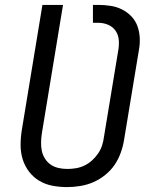

<svg xmlns="http://www.w3.org/2000/svg" viewBox="-20 -755 640 783"><path d="M254 8Q223 8 194 2.5Q165 -3 140.5 -17.5Q116 -32 98.5 -55Q81 -78 72.5 -105.5Q64 -133 64 -163.5Q64 -194 69 -225L153 -735H237L151 -213Q148 -194 147.5 -175.5Q147 -157 150.5 -140Q154 -123 163.5 -108Q173 -93 187 -83.5Q201 -74 218.5 -70Q236 -66 255 -66Q272 -66 290 -69Q308 -72 324.5 -80Q341 -88 355 -100.5Q369 -113 380 -129Q391 -145 396.5 -162.5Q402 -180 404 -197L462 -548Q466 -569 464.5 -590.5Q463 -612 452 -628.5Q441 -645 422 -653.5Q403 -662 381 -662H359V-735H381Q407 -735 432 -731Q457 -727 478.5 -716Q500 -705 516.5 -687.5Q533 -670 541 -647Q549 -624 550 -599Q551 -574 546 -548L486 -185Q482 -159 472.5 -132.5Q463 -106 447.5 -83Q432 -60 409 -41.5Q386 -23 360.5 -12Q335 -1 307.5 3.5Q280 8 254 8Z"/></svg>

Font: Iosevka Aile Oblique
Style: Regular
Weight: 400
Italic angle: -9°
Designer: Belleve Invis
Foundry: Belleve Invis
Version: Version 31.1.0; ttfautohint (v1.8.4)